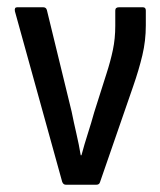

<svg xmlns="http://www.w3.org/2000/svg" viewBox="-20 -508 441 528"><path d="M161 0Q154 0 151 -8L21 -477Q19 -488 27 -488H99Q107 -488 109 -480L177 -201Q183 -171 190 -141Q197 -111 202 -81H204Q212 -111 221.5 -140.5Q231 -170 239 -199L273 -306Q284 -340 290.5 -371Q297 -402 297 -437V-479Q297 -488 307 -488H373Q381 -488 381 -479V-438Q381 -396 371.5 -356Q362 -316 346 -270L255 -7Q253 0 245 0Z"/></svg>

Font: Sofia Sans Condensed Medium
Style: Regular
Weight: 500
Designer: Botio Nikoltchev, Ani Petrova
Foundry: lettersoup
Version: Version 4.101; ttfautohint (v1.8.4.7-5d5b)